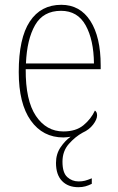

<svg xmlns="http://www.w3.org/2000/svg" viewBox="-20 -562 489 799"><path d="M306 217Q263 217 238 191Q213 165 213 116Q213 79 232 51Q251 23 274 7Q267 8 259 9Q251 10 244 10Q158 10 108 -60.5Q58 -131 58 -262Q58 -403 104 -472.5Q150 -542 235 -542Q313 -542 356 -475Q399 -408 399 -290V-274H87Q86 -144 129.5 -79.5Q173 -15 244 -15Q296 -15 327.5 -41Q359 -67 375 -102Q384 -96 384 -82Q384 -65 367.5 -43.5Q351 -22 324 -10Q293 7 266.5 37Q240 67 240 111Q240 157 260 175Q280 193 307 193Q322 193 333.5 190Q345 187 362 180V203Q348 210 335 213.5Q322 217 306 217ZM371 -298Q370 -396 336.5 -456.5Q303 -517 234 -517Q160 -517 126 -457.5Q92 -398 88 -298Z"/></svg>

Font: Noto Serif Lao SemiCondensed Thin
Style: Regular
Weight: 100
Width: 4
Designer: Monotype Design Team
Foundry: Monotype Imaging Inc.
Version: Version 2.003; ttfautohint (v1.8.4.7-5d5b)